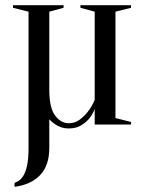

<svg xmlns="http://www.w3.org/2000/svg" viewBox="-20 -480 560 740"><path d="M30 -450V-460H225V-450L170 -435V-135Q170 -64 192.5 -34.5Q215 -5 245 -5Q269 -5 287.5 -19Q306 -33 319 -50Q334 -69 345 -95V-435L290 -450V-460H485V-450L425 -435V-25L485 -10V0H345V-60Q337 -39 323 -22Q311 -8 292 3.5Q273 15 245 15Q228 15 214.5 10Q201 5 191 -2Q180 -10 170 -20V90Q170 158 134.5 195Q99 232 36 240V225Q47 221 56.5 213.5Q66 206 73.5 191Q81 176 85.5 152Q90 128 90 90V-435Z"/></svg>

Font: Oranienbaum
Style: Regular
Weight: 400
Designer: Oleg Pospelov and Jovanny Lemonad
Foundry: Oleg Pospelov and jovanny Lemonad
Version: Version 1.001; ttfautohint (v0.91) -l 8 -r 50 -G 200 -x 0 -w